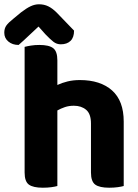

<svg xmlns="http://www.w3.org/2000/svg" viewBox="-43 -870 643 897"><path d="M225 -1Q215 2 197 4.5Q179 7 157 7Q112 7 92 -7.5Q72 -22 72 -64V-651Q83 -654 101 -657Q119 -660 141 -660Q186 -660 205.5 -645Q225 -630 225 -588V-473Q246 -483 272.5 -489.5Q299 -496 330 -496Q426 -496 480.5 -447.5Q535 -399 535 -302V-1Q525 2 507 4.5Q489 7 467 7Q422 7 402 -7.5Q382 -22 382 -64V-293Q382 -338 359.5 -357Q337 -376 302 -376Q279 -376 260 -369.5Q241 -363 225 -354ZM137 -746Q114 -725 90.5 -702.5Q67 -680 44 -660Q15 -660 -4 -676Q-23 -692 -23 -717Q-23 -737 -13.5 -750.5Q-4 -764 20 -783L55 -812Q81 -832 100.5 -841Q120 -850 139 -850Q163 -850 182.5 -840.5Q202 -831 222 -811L303 -727Q303 -695 286.5 -679Q270 -663 241 -663Q222 -663 207 -674.5Q192 -686 169 -710Z"/></svg>

Font: Baloo Tammudu 2
Style: Bold
Weight: 700
Designer: Maithili Shingre, Omkar Shende and Ek Type
Foundry: Ek Type
Version: Version 1.640;hotconv 1.0.111;makeotfexe 2.5.65597; ttfautoh